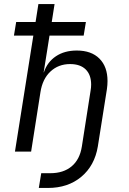

<svg xmlns="http://www.w3.org/2000/svg" viewBox="-20 -750 640 950"><path d="M512 -349Q512 -330 509 -309L464 -25Q448 70 382 125Q316 180 217 180H172L184 107H229Q294 107 334.5 73Q375 39 385 -25L428 -300Q431 -317 431 -331Q431 -380 404 -406.5Q377 -433 327 -433Q269 -433 229.5 -396Q190 -359 180 -293L134 0H54L145 -574H49L60 -641H156L170 -730H250L236 -641H405L394 -574H225L213 -498L196 -392H197Q214 -443 256.5 -471.5Q299 -500 360 -500Q432 -500 472 -460Q512 -420 512 -349Z"/></svg>

Font: JetBrains Mono Semi Light
Style: Italic
Weight: 350
Italic angle: -9°
Monospace: yes
Designer: Philipp Nurullin, Konstantin Bulenkov
Foundry: JetBrains
Version: 2.002